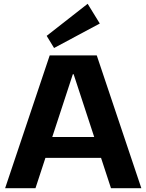

<svg xmlns="http://www.w3.org/2000/svg" viewBox="-20 -992 772 1012"><path d="M242 -700H490L725 0H565L368 -601H364L167 0H7ZM189 -270H543V-160H189ZM506 -868 265 -739 226 -803 442 -972Z"/></svg>

Font: Pathway Extreme 28pt
Style: Bold
Weight: 700
Designer: Eduardo Rodriguez Tunni
Foundry: Eduardo Rodriguez Tunni
Version: Version 1.001;gftools[0.9.26]